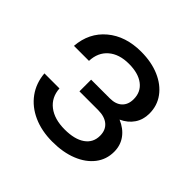

<svg xmlns="http://www.w3.org/2000/svg" viewBox="-137 -646 790 790"><g transform="rotate(45 258.0 -251.5)"><path d="M395.6 -251Q428.9 -266.2 447 -293.1Q465.1 -319.9 465.1 -355.6Q465.1 -401.5 439.2 -436.7Q413.4 -471.9 367.3 -491.8Q321.2 -511.7 261.1 -511.7Q170.5 -511.7 112.6 -463.1Q54.6 -414.4 48.3 -332.9H135.7Q137.5 -383.3 170.8 -412Q204.1 -440.8 260.7 -440.8Q315.5 -440.8 346.4 -417.1Q377.4 -393.5 377.4 -351.6Q377.4 -319.9 358.5 -302.2Q339.6 -284.5 305.4 -284.5H196.7V-216.5H305.4Q343.5 -216.5 364.8 -198.4Q386 -180.3 386 -147.5Q386 -107.2 354.1 -84.9Q322.1 -62.5 264.6 -62.5Q204.7 -62.5 168.9 -90.1Q133.1 -117.7 130 -166.9H42.5Q46.8 -114 75.7 -74.2Q104.6 -34.5 153.2 -12.7Q201.7 9.1 264.5 9.1Q326.7 9.1 373.9 -9.9Q421.1 -28.9 447.4 -62.9Q473.7 -96.9 473.7 -141.6Q473.7 -179.4 453.1 -207.4Q432.5 -235.5 395.6 -251Z"/></g></svg>

Font: Overused Grotesk Light
Style: Regular
Weight: 300
Designer: RandomMaerks
Version: Version 0.005